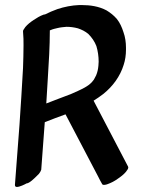

<svg xmlns="http://www.w3.org/2000/svg" viewBox="-20 -755 575 759"><path d="M350 -357C363 -365 376 -374 389 -384C426 -414 455 -453 469 -499C475 -517 478 -538 478 -558V-567C478 -587 475 -609 468 -628C462 -647 454 -665 442 -680C430 -694 416 -705 401 -714C371 -730 337 -735 303 -735H293C264 -734 234 -728 207 -719C190 -713 174 -706 158 -698C155 -698 153 -697 152 -697C138 -692 125 -684 113 -676C101 -668 89 -659 80 -648L74 -639C72 -637 71 -634 71 -631C73 -610 73 -593 73 -576C73 -546 72 -516 71 -486C67 -411 62 -336 57 -261L39 -24C39 -18 42 -16 47 -16C58 -16 78 -26 85 -30C96 -30 117 -51 125 -59L134 -68C138 -73 141 -78 143 -84L157 -272C184 -283 212 -293 239 -303L368 -57C373 -47 378 -37 384 -27C385 -25 388 -24 391 -24C396 -24 403 -26 405 -27C419 -32 433 -39 445 -48C457 -56 469 -65 478 -76C480 -78 480 -79 480 -79C480 -79 487 -87 487 -92C487 -94 487 -95 486 -97ZM329 -621C343 -607 354 -591 361 -573C367 -553 370 -532 370 -511C370 -506 369 -500 369 -495C368 -482 365 -469 360 -457L351 -440L342 -429L332 -420C326 -416 321 -412 315 -409C297 -399 278 -391 260 -383C227 -370 195 -359 163 -346L169 -445C173 -508 177 -572 177 -635C178 -635 179 -636 180 -636C189 -640 198 -642 207 -644C219 -647 231 -648 243 -649C258 -649 273 -647 288 -643C303 -638 317 -631 329 -621Z"/></svg>

Font: Petaluma Script
Style: Regular
Weight: 400
Designer: Daniel Spreadbury
Foundry: Steinberg Media Technologies GmbH
Version: Version 1.10